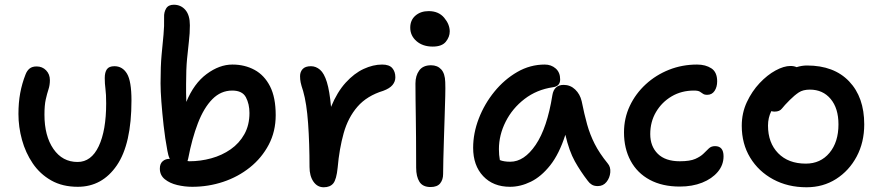

<svg xmlns="http://www.w3.org/2000/svg" viewBox="-20 -780 3727 812"><path d="M309 10Q244 10 196.5 -17Q149 -44 118.5 -89Q88 -134 73 -188.5Q58 -243 58 -298Q58 -346 65.5 -386.5Q73 -427 88 -465Q94 -481 105 -490Q116 -499 135 -499Q159 -499 175 -482.5Q191 -466 191 -441Q191 -420 185 -402Q179 -384 173.5 -359.5Q168 -335 168 -295Q168 -205 206 -150Q244 -95 308 -95Q366 -95 397.5 -161.5Q429 -228 429 -343Q429 -382 426 -404Q423 -426 423 -450Q423 -474 432 -487Q441 -500 464 -500Q498 -500 517 -468.5Q536 -437 536 -355Q536 -171 474 -80.5Q412 10 309 10Z M793 10Q761 10 729.5 2.5Q698 -5 677 -22Q656 -39 656 -67Q656 -88 668.5 -98.5Q681 -109 698 -108Q691 -123 688 -142Q678 -195 672 -249Q666 -303 662.5 -349.5Q659 -396 659 -428Q659 -501 663.5 -549Q668 -597 671.5 -633Q675 -669 674 -707Q673 -728 682.5 -744Q692 -760 715 -760Q745 -760 764 -738Q783 -716 783 -673Q783 -639 779 -606Q775 -573 771 -530Q767 -487 767 -425Q767 -406 767 -387.5Q767 -369 768 -349Q800 -427 854 -467Q908 -507 963 -507Q1015 -507 1056.5 -484.5Q1098 -462 1122 -415Q1146 -368 1146 -293Q1146 -224 1116.5 -168Q1087 -112 1037 -72Q987 -32 924 -11Q861 10 793 10ZM776 -110Q775 -104 773 -99Q777 -98 781 -98Q828 -98 873.5 -110.5Q919 -123 955.5 -148.5Q992 -174 1013.5 -212.5Q1035 -251 1035 -302Q1035 -340 1020 -368.5Q1005 -397 962 -397Q914 -397 878 -360.5Q842 -324 817 -259Q792 -194 776 -110Z M1349 12Q1322 12 1305.5 -12Q1289 -36 1289 -74Q1289 -174 1283 -258.5Q1277 -343 1262 -395Q1254 -419 1251.5 -431.5Q1249 -444 1249 -458Q1249 -476 1260 -488Q1271 -500 1295 -500Q1316 -500 1333.5 -485Q1351 -470 1362.5 -432.5Q1374 -395 1380 -328Q1406 -391 1442 -430.5Q1478 -470 1518 -488.5Q1558 -507 1596 -507Q1626 -507 1639 -492Q1652 -477 1652 -453Q1652 -435 1640 -420.5Q1628 -406 1601 -396Q1532 -375 1492 -329Q1452 -283 1433.5 -217Q1415 -151 1408 -71Q1403 -21 1389.5 -4.5Q1376 12 1349 12Z M1801 11Q1768 11 1754 -11Q1740 -33 1740 -71Q1740 -145 1739.5 -196.5Q1739 -248 1738.5 -285.5Q1738 -323 1737.5 -356Q1737 -389 1737 -427Q1737 -460 1753 -482Q1769 -504 1803 -504Q1830 -504 1846 -486.5Q1862 -469 1863 -433Q1864 -411 1863 -372.5Q1862 -334 1860.5 -287.5Q1859 -241 1857.5 -194Q1856 -147 1855 -107Q1854 -67 1854 -44Q1854 -20 1841.5 -4.5Q1829 11 1801 11ZM1810 -583Q1768 -583 1741.5 -606Q1715 -629 1715 -663Q1715 -695 1737 -714Q1759 -733 1793 -733Q1835 -733 1858.5 -705Q1882 -677 1882 -647Q1882 -624 1865.5 -603.5Q1849 -583 1810 -583Z M2137 10Q2066 10 2023.5 -35Q1981 -80 1981 -155Q1981 -217 2005 -279Q2029 -341 2071 -392.5Q2113 -444 2167.5 -475.5Q2222 -507 2284 -507Q2311 -507 2330 -490.5Q2349 -474 2349 -444Q2349 -415 2318 -411Q2250 -401 2198.5 -361.5Q2147 -322 2118.5 -265.5Q2090 -209 2090 -149Q2090 -136 2091 -125Q2092 -114 2094 -103Q2111 -96 2138 -96Q2197 -96 2245.5 -167.5Q2294 -239 2316 -377Q2323 -421 2364 -421Q2392 -421 2412.5 -401.5Q2433 -382 2440 -352Q2451 -297 2463 -254Q2475 -211 2495 -171.5Q2515 -132 2550 -89Q2563 -74 2561 -51Q2559 -28 2545 -10.5Q2531 7 2508 7Q2493 7 2483 1Q2473 -5 2466 -15Q2435 -55 2411 -98Q2387 -141 2371 -210Q2345 -129 2307 -81Q2269 -33 2225 -11.5Q2181 10 2137 10Z M2855 9Q2781 9 2728 -19.5Q2675 -48 2647 -100Q2619 -152 2619 -220Q2619 -280 2643.5 -332Q2668 -384 2711 -423.5Q2754 -463 2809.5 -485Q2865 -507 2928 -507Q2964 -507 2988.5 -491Q3013 -475 3013 -436Q3013 -412 3002 -395.5Q2991 -379 2971 -379Q2959 -379 2953 -383.5Q2947 -388 2939.5 -392.5Q2932 -397 2915 -397Q2862 -397 2820.5 -372.5Q2779 -348 2754.5 -306.5Q2730 -265 2730 -213Q2730 -161 2762 -129.5Q2794 -98 2855 -98Q2898 -98 2920.5 -108Q2943 -118 2955.5 -130.5Q2968 -143 2978 -152.5Q2988 -162 3004 -162Q3040 -162 3040 -119Q3040 -82 3015.5 -53Q2991 -24 2949.5 -7.5Q2908 9 2855 9Z M3391 12Q3312 12 3250 -21.5Q3188 -55 3152.5 -113.5Q3117 -172 3117 -248Q3117 -302 3138.5 -348Q3160 -394 3192.5 -428.5Q3225 -463 3260 -482Q3295 -501 3323 -501Q3338 -501 3349 -496Q3371 -503 3393 -503Q3507 -503 3571 -436Q3635 -369 3635 -254Q3635 -178 3603 -118Q3571 -58 3516 -23Q3461 12 3391 12ZM3228 -249Q3228 -176 3271 -132Q3314 -88 3388 -88Q3450 -88 3488 -133.5Q3526 -179 3526 -254Q3526 -322 3493 -361.5Q3460 -401 3405 -401Q3376 -401 3358 -389Q3340 -377 3320 -357Q3297 -334 3287 -321Q3277 -308 3256 -308Q3248 -308 3242 -310Q3228 -282 3228 -249Z"/></svg>

Font: Shantell Sans Normal
Style: Regular
Weight: 500
Designer: Stephen Nixon, Anya Danilova, Shantell Martin
Foundry: Arrow Type
Version: Version 1.009;[a7da0bfa3]